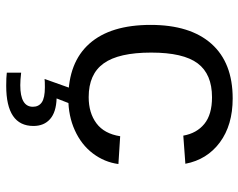

<svg xmlns="http://www.w3.org/2000/svg" viewBox="-98 -480 795 640"><g transform="rotate(90 300.0 -160.5)"><path d="M63.5 -264.6Q63.5 -396.5 126.5 -467.3Q189.5 -538.1 308.6 -538.1Q397.5 -538.1 455.1 -495.4Q512.7 -452.6 526.4 -380.4L432.6 -373.5Q424.8 -418 393.6 -443.6Q362.3 -469.2 304.7 -469.2Q227.5 -469.2 191.7 -421.4Q155.8 -373.5 155.8 -266.6Q155.8 -158.2 191.7 -108.2Q227.5 -58.1 304.2 -58.1Q356.9 -58.1 391.6 -84Q426.3 -109.9 434.6 -163.1L527.3 -157.2Q521 -110.4 491.9 -72Q462.9 -33.7 415 -12Q367.2 9.8 308.1 9.8Q188.5 9.8 126 -60.5Q63.5 -130.9 63.5 -264.6ZM400.4 126Q400.4 216.8 266.6 216.8Q238.8 216.8 222.7 214.8V167Q247.1 169.9 264.6 169.9Q336.4 169.9 336.4 127.9Q336.4 108.4 321.5 98.1Q306.6 87.9 271.5 87.9Q250.5 87.9 243.7 88.9L275.4 0H327.6L308.6 48.8Q354.5 50.3 377.4 70.6Q400.4 90.8 400.4 126Z"/></g></svg>

Font: Courier New
Style: Regular
Weight: 400
Designer: Steve Matteson
Foundry: Ascender Corporation
Version: Version 2.00.3